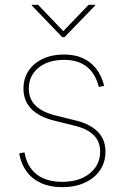

<svg xmlns="http://www.w3.org/2000/svg" viewBox="-20 -776 523 807"><path d="M241.2 10.7Q190.9 10.7 153.1 -6.3Q115.2 -23.4 91.8 -55.2Q68.4 -86.9 60.5 -131.3L83 -135.7Q92.8 -76.2 133.3 -43.9Q173.8 -11.7 241.2 -11.7Q313 -11.7 356.9 -46.9Q400.9 -82 400.9 -138.7Q400.9 -181.2 373.8 -208Q346.7 -234.9 293.9 -247.6L208 -269Q144 -284.7 111.3 -318.6Q78.6 -352.5 78.6 -403.3Q78.6 -446.3 100.1 -478.5Q121.6 -510.7 160.2 -528.8Q198.7 -546.9 249 -546.9Q293.5 -546.9 327.1 -532Q360.8 -517.1 383.8 -487.8Q406.7 -458.5 418 -415L395.5 -410.6Q380.9 -467.3 344.5 -495.8Q308.1 -524.4 249 -524.4Q182.6 -524.4 141.8 -491.2Q101.1 -458 101.1 -403.3Q101.1 -360.8 128.7 -333Q156.2 -305.2 211.9 -291L298.8 -269.5Q358.9 -254.9 391.1 -222.2Q423.3 -189.5 423.3 -138.7Q423.3 -94.2 400.4 -60.5Q377.4 -26.9 336.4 -8.1Q295.4 10.7 241.2 10.7ZM140.1 -755.9 246.1 -645 352.5 -755.9H380.4V-753.4L251 -619.6H241.7L113.3 -753.4V-755.9Z"/></svg>

Font: Inter 18pt Thin
Style: Regular
Weight: 250
Designer: Rasmus Andersson
Foundry: rsms
Version: Version 4.001;git-66647c0bb